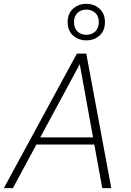

<svg xmlns="http://www.w3.org/2000/svg" viewBox="-30 -979 680 999"><path d="M-10 0 370 -700H419L549 0H502L385 -645L37 0ZM136 -227 158 -264H474L482 -227ZM419 -769Q379 -769 350.5 -794Q322 -819 322 -864Q322 -909 350.5 -934Q379 -959 419 -959Q460 -959 488 -933.5Q516 -908 516 -864Q516 -819 488 -794Q460 -769 419 -769ZM419 -798Q448 -798 466 -815.5Q484 -833 484 -864Q484 -895 465.5 -912Q447 -929 419 -929Q391 -929 373 -911.5Q355 -894 355 -863Q355 -833 373 -815.5Q391 -798 419 -798Z"/></svg>

Font: DM Sans 9pt ExtraLight
Style: Italic
Weight: 250
Italic angle: -10°
Version: Version 4.004;gftools[0.9.30]